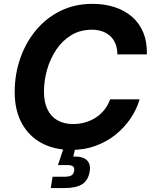

<svg xmlns="http://www.w3.org/2000/svg" viewBox="-20 -757 780 982"><path d="M345 9.8Q258.6 9.8 193.2 -25.1Q127.9 -60 91.5 -126.4Q55.2 -192.7 55.2 -286.9Q55.2 -375.7 83 -456.8Q110.8 -537.8 162.9 -601Q215 -664.3 288.4 -700.8Q361.8 -737.3 452.8 -737.3Q515.6 -737.3 567.4 -720.1Q619.3 -703 656.7 -670Q694.1 -637 713.5 -589Q733 -540.9 731.1 -478.8H580.3Q580.2 -508.5 571.1 -531.8Q562 -555.1 544.9 -571.5Q527.7 -587.8 503.8 -596.4Q479.8 -605 449.9 -605Q390.3 -605 344.5 -577.1Q298.8 -549.3 267.8 -503Q236.8 -456.8 220.8 -400.7Q204.9 -344.6 204.9 -288.3Q204.9 -233.6 223.2 -196.6Q241.4 -159.7 274.8 -141.1Q308.3 -122.6 353.7 -122.6Q386.4 -122.6 416 -131.1Q445.6 -139.7 470.5 -156.1Q495.4 -172.4 514.1 -195.7Q532.7 -219.1 543 -248.8H694Q679.2 -198.1 648.2 -151.8Q617.2 -105.5 572 -69Q526.9 -32.4 469.6 -11.3Q412.4 9.8 345 9.8ZM239.6 205 249 146.9H311.1Q334.5 146.9 345.6 139.9Q356.7 133 359.3 117Q362 101 353.6 94Q345.2 87.1 321.3 87.1H276.5L312.1 -20.4H368.5L364.9 0.9L354.9 43.9Q401.3 41.7 423.2 61.4Q445.1 81.2 438.7 119.7Q431.4 165 400.6 185Q369.9 205 308 205Z"/></svg>

Font: Inter Variable
Style: Italic
Weight: 400
Italic angle: -9.39999°
Designer: Rasmus Andersson
Foundry: rsms
Version: Version 4.001;git-9221beed3